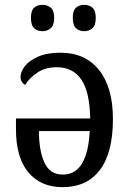

<svg xmlns="http://www.w3.org/2000/svg" viewBox="-20 -764 537 794"><path d="M239 10Q149 10 97.5 -51Q46 -112 46 -230V-274H353Q351 -385 316 -435.5Q281 -486 215 -486Q167 -486 134 -463.5Q101 -441 84 -413Q77 -416 71 -424.5Q65 -433 65 -446Q65 -467 82.5 -490Q100 -513 137 -529.5Q174 -546 230 -546Q333 -546 390 -474Q447 -402 447 -272Q447 -132 393 -61Q339 10 239 10ZM240 -42Q292 -42 319.5 -88.5Q347 -135 351 -222H141Q141 -142 163.5 -92Q186 -42 240 -42ZM329 -635Q308 -635 294.5 -647Q281 -659 281 -690Q281 -721 294.5 -732.5Q308 -744 329 -744Q348 -744 362 -732.5Q376 -721 376 -690Q376 -659 362 -647Q348 -635 329 -635ZM156 -635Q135 -635 121.5 -647Q108 -659 108 -690Q108 -721 121.5 -732.5Q135 -744 156 -744Q175 -744 189.5 -732.5Q204 -721 204 -690Q204 -659 189.5 -647Q175 -635 156 -635Z"/></svg>

Font: Noto Serif SemiCondensed
Style: Regular
Weight: 400
Width: 4
Designer: Monotype Design Team
Foundry: Monotype Imaging Inc.
Version: Version 2.013